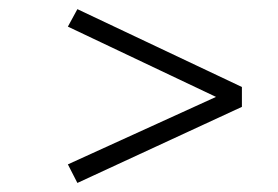

<svg xmlns="http://www.w3.org/2000/svg" viewBox="-20 -445 614 424"><path d="M129.9 -82 457 -231 129.9 -386.2 150.9 -424.8 514.2 -252.9V-209L150.9 -41Z"/></svg>

Font: Dehuti Alt
Style: Bold-Italic
Weight: 700
Version: Version 1.2